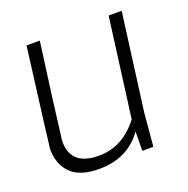

<svg xmlns="http://www.w3.org/2000/svg" viewBox="-102 -627 720 734"><g transform="rotate(-20 257.5 -260.5)"><path d="M182 9Q103 9 66.5 -28Q30 -65 30 -126Q30 -134 81 -530H135Q100 -275 87 -164Q86 -157 85 -150Q84 -143 84 -137Q84 -39 198 -39Q295 -39 362 -127L415 -530H468L416 -135L404 0H359L360 -78Q297 9 182 9Z"/></g></svg>

Font: Tanohe Sans Light
Style: Italic
Weight: 300
Designer: Village Type and Design LLC & Cristiano Sobral
Foundry: Cooper Hewitt Smithsonian Design Museum
Version: Version 1.00;September 29, 2021;FontCreator 13.0.0.2655 64-b